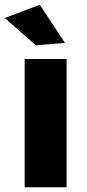

<svg xmlns="http://www.w3.org/2000/svg" viewBox="-36 -790 369 810"><path d="M68 -541H245V0H68ZM132 -770 238 -609 115 -599 -16 -714Z"/></svg>

Font: Montserrat V1
Style: Bold
Weight: 700
Designer: Julieta Ulanovsky
Foundry: Julieta Ulanovsky
Version: Version 6.001